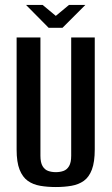

<svg xmlns="http://www.w3.org/2000/svg" viewBox="-20 -742 450 774"><path d="M205 12Q171 12 142 7Q113 2 92 -13Q71 -28 59 -58Q47 -88 47 -139V-591H143V-114Q143 -87 151.5 -72.5Q160 -58 174 -53Q188 -48 205 -48Q222 -48 236 -53Q250 -58 258.5 -72.5Q267 -87 267 -114V-591H362V-140Q362 -89 350.5 -58.5Q339 -28 318 -13Q297 2 268 7Q239 12 205 12ZM176 -630 85 -722H152L205 -678L258 -722H324L232 -630Z"/></svg>

Font: Alumni Sans Thin SemiBold
Style: Regular
Weight: 600
Version: Version 1.018